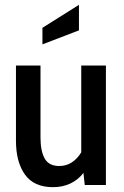

<svg xmlns="http://www.w3.org/2000/svg" viewBox="-20 -765 512 794"><path d="M199 9Q120.5 9 83.2 -43Q46 -95 46 -183V-494H147.5V-196Q147.5 -140 165 -109.2Q182.5 -78.5 225 -78.5Q254 -78.5 277 -93.5Q300 -108.5 316 -135V-494H418V0H330.5L325 -50Q304 -22 271.8 -6.5Q239.5 9 199 9ZM155.5 -581.5V-650L306.5 -745V-639.5Z"/></svg>

Font: Cabin Condensed Medium
Style: Regular
Weight: 500
Width: 3
Designer: Pablo Impallari
Foundry: Pablo Impallari. http://www.impallari.com Igino Marini. http://www.ikern.com
Version: Version 3.001; ttfautohint (v1.8.3)